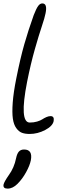

<svg xmlns="http://www.w3.org/2000/svg" viewBox="-20 -780 378 1134"><path d="M154.8 11.2Q128.4 11.2 109.9 4.4Q91.3 -2.4 76.2 -23.2Q61 -43.9 55.9 -79.3Q50.8 -114.7 55.2 -174.6Q59.6 -234.4 76.2 -316.9Q100.1 -436.5 123.3 -517.8Q146.5 -599.1 179.2 -690.9Q194.3 -729.5 205.3 -744.6Q216.3 -759.8 230 -759.8Q261.2 -759.8 249 -701.2Q244.1 -675.3 227.1 -624.8Q210 -574.2 185.8 -489.3Q161.6 -404.3 140.1 -296.9Q92.8 -56.2 155.8 -56.2Q179.2 -56.2 199 -62Q218.8 -67.9 229.7 -75.2Q240.7 -82.5 253.9 -88.4Q267.1 -94.2 278.8 -94.2Q301.8 -94.2 296.9 -64.9Q291 -35.2 246.6 -12Q202.1 11.2 154.8 11.2ZM24.9 334Q-3.4 334 1 310.1Q4.4 293.9 32.2 253.9Q63.5 211.4 75.2 153.8Q80.6 127.4 91.6 115.2Q102.5 103 122.1 103Q174.3 103 162.1 167Q155.8 197.8 134 237.3Q112.3 276.9 83 306.2Q55.2 334 24.9 334Z"/></svg>

Font: Shantell Sans Irregular
Style: Italic
Weight: 300
Italic angle: -11.31°
Designer: Stephen Nixon, Anya Danilova, Shantell Martin
Foundry: Arrow Type
Version: Version 1.006;[9816181b4]